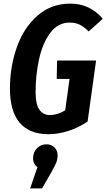

<svg xmlns="http://www.w3.org/2000/svg" viewBox="-20 -728 589 1063"><path d="M549 -624 471 -554Q445 -580 421 -591.5Q397 -603 366 -603Q300 -603 257.5 -545Q215 -487 196 -399Q177 -311 177 -218Q177 -152 197.5 -121.5Q218 -91 257 -91Q298 -91 341 -117L365 -291H294L296 -393H512L465 -55Q414 -21 358 -3Q302 15 249 15Q143 15 89 -48.5Q35 -112 35 -237Q35 -358 73 -466Q111 -574 187 -641Q263 -708 369 -708Q478 -708 549 -624ZM299 132Q299 153 291.5 172Q284 191 264 226L213 315H147L187 198Q163 179 163 150Q163 115 184.5 93Q206 71 237 71Q265 71 282 88.5Q299 106 299 132Z"/></svg>

Font: Fira Sans Extra Condensed SemiBold
Style: Italic
Weight: 600
Width: 3
Italic angle: -8°
Designer: Carrois Corporate & Edenspiekermann AG
Foundry: Carrois Corporate GbR & Edenspiekermann AG
Version: Version 4.203